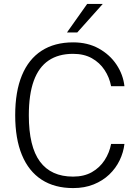

<svg xmlns="http://www.w3.org/2000/svg" viewBox="-20 -949 712 979"><path d="M353 -733Q427 -733 483.5 -701.8Q540 -670.5 574 -619.5Q608 -568.5 614.5 -509.5H546.5Q538 -554.5 513.2 -592Q488.5 -629.5 448.5 -652Q408.5 -674.5 352.5 -674.5Q278 -674.5 227.8 -640.5Q177.5 -606.5 152.2 -537Q127 -467.5 127 -361Q127 -201.5 183.8 -125Q240.5 -48.5 352.5 -48.5Q408.5 -48.5 448.5 -71.2Q488.5 -94 513.2 -132Q538 -170 546.5 -215H614.5Q609.5 -172 590 -131.5Q570.5 -91 537.2 -59.2Q504 -27.5 457.8 -8.8Q411.5 10 353 10Q258 10 192 -33Q126 -76 91.8 -158.8Q57.5 -241.5 57.5 -361.5Q57.5 -482 91.8 -564.8Q126 -647.5 192 -690.2Q258 -733 353 -733ZM424.5 -929H504L374 -783.5H321.5Z"/></svg>

Font: Public Sans ExtraLight
Style: Regular
Weight: 250
Designer: The Public Sans Project Authors: Dan O. Williams and USWDS (Libre Franklin designed by Pablo Impallari and Rodrigo Fuenz
Version: Version 1.007